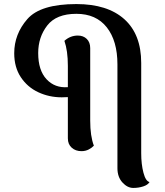

<svg xmlns="http://www.w3.org/2000/svg" viewBox="-20 -730 814 945"><path d="M716 166Q708 180 685 187.5Q662 195 636 195Q607 195 582.5 168Q558 141 558 98V-413Q558 -529 505.5 -595.5Q453 -662 356 -662Q257 -662 212.5 -604.5Q168 -547 168 -469Q168 -384 209 -340Q250 -296 314 -301V-406Q314 -480 297 -529Q326 -555 363 -555Q390 -555 407 -538.5Q424 -522 424 -493V-136Q424 -60 442 -13Q433 -3 417 5.5Q401 14 381 14Q352 14 333 -3Q314 -20 314 -49V-252Q304 -251 284 -251Q222 -251 168.5 -276Q115 -301 82.5 -350Q50 -399 50 -468Q50 -562 114.5 -636Q179 -710 356 -710Q509 -710 592 -635.5Q675 -561 675 -420V24Q675 78 686 120Q697 162 716 166Z"/></svg>

Font: Arima Madurai ExtraBold
Style: Regular
Weight: 800
Designer: Joana Correia and Natanael Gama
Foundry: NDISCOVER
Version: Version 1.020